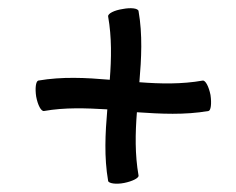

<svg xmlns="http://www.w3.org/2000/svg" viewBox="-20 -500 573 467"><path d="M87 -230C138 -239 189 -237 241 -234C236 -175 233 -118 243 -60C244 -54 262 -51 282 -55C302 -59 318 -67 317 -73C308 -124 309 -176 313 -227C371 -223 429 -220 487 -230C493 -231 495 -248 492 -269C488 -289 480 -305 473 -304C422 -295 371 -296 319 -300C324 -358 327 -416 317 -473C316 -480 298 -482 278 -478C258 -475 242 -467 243 -460C252 -409 251 -358 247 -306C189 -311 131 -314 73 -304C67 -302 65 -285 68 -265C72 -244 80 -229 87 -230Z"/></svg>

Font: Nupuram Light
Style: Regular
Weight: 300
Designer: Santhosh Thottingal (santhosh.thottingal@gmail.com)
Foundry: SMC
Version: Version 1.000